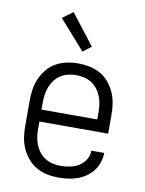

<svg xmlns="http://www.w3.org/2000/svg" viewBox="-86 -819 672 888"><g transform="rotate(10 250.0 -375.0)"><path d="M250 8Q223 8 196.5 2.5Q170 -3 147 -16Q124 -29 106 -50Q88 -71 77 -95.5Q66 -120 62 -146.5Q58 -173 58 -200V-320Q58 -347 62 -373.5Q66 -400 77 -424.5Q88 -449 105.5 -470Q123 -491 146.5 -504Q170 -517 196.5 -522.5Q223 -528 250 -528Q277 -528 303.5 -522.5Q330 -517 353.5 -504Q377 -491 394.5 -470Q412 -449 423 -424.5Q434 -400 438 -373.5Q442 -347 442 -320V-232H119V-200Q119 -181 121.5 -162Q124 -143 131 -125Q138 -107 149.5 -92Q161 -77 177 -66.5Q193 -56 212 -51.5Q231 -47 250 -47Q272 -47 294.5 -51.5Q317 -56 336 -67.5Q355 -79 367 -98.5Q379 -118 379 -141H440Q439 -118 432 -96.5Q425 -75 411.5 -57Q398 -39 379 -26Q360 -13 339 -5.5Q318 2 295.5 5Q273 8 250 8ZM119 -288H381V-320Q381 -339 378.5 -358Q376 -377 369 -395Q362 -413 350.5 -428Q339 -443 323 -453.5Q307 -464 288 -468.5Q269 -473 250 -473Q231 -473 212 -468.5Q193 -464 177 -453.5Q161 -443 149.5 -428Q138 -413 131 -395Q124 -377 121.5 -358Q119 -339 119 -320ZM259 -585 138 -722 187 -758 298 -615Z"/></g></svg>

Font: Iosevka Fixed Light
Style: Regular
Weight: 300
Monospace: yes
Designer: Belleve Invis
Foundry: Belleve Invis
Version: Version 32.3.0